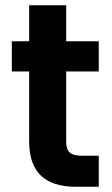

<svg xmlns="http://www.w3.org/2000/svg" viewBox="-20 -711 428 731"><path d="M91 -172V-439H25V-554H91V-691H232V-554H356V-439H232V-171Q232 -143 245.5 -130.5Q259 -118 291 -118H356V0H268Q91 0 91 -172Z"/></svg>

Font: SVN-Poppins SemiBold
Style: Regular
Weight: 600
Designer: Ninad Kale (Devanagari), Jonny Pinhorn (Latin)
Foundry: Indian Type Foundry
Version: Version 3.002 2017